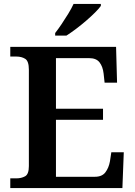

<svg xmlns="http://www.w3.org/2000/svg" viewBox="-20 -951 682 971"><path d="M32 0V-49H63Q88 -49 107 -59.5Q126 -70 126 -111V-598Q126 -642 107.5 -653.5Q89 -665 63 -665H32V-714H567L572 -533H509L504 -579Q500 -614 483.5 -635.5Q467 -657 431 -657H263V-401H501V-345H263V-57H460Q496 -57 513 -79.5Q530 -102 536 -135L543 -181H606L599 0ZM259 -784Q274 -803 291.5 -829Q309 -855 325.5 -882Q342 -909 352 -931H490V-921Q481 -908 461 -888Q441 -868 415.5 -846Q390 -824 364 -804.5Q338 -785 316 -771H259Z"/></svg>

Font: Noto Serif NP Hmong SemiBold
Style: Regular
Weight: 600
Designer: Dalton Maag Ltd
Foundry: Dalton Maag Ltd
Version: Version 1.001; ttfautohint (v1.8.4.7-5d5b)